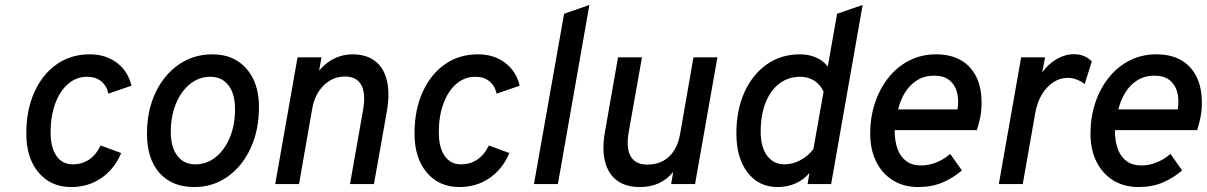

<svg xmlns="http://www.w3.org/2000/svg" viewBox="-20 -742 4865 774"><path d="M267 12Q184.5 12 135.2 -46.8Q86 -105.5 86 -204Q86 -298.5 118.5 -370.5Q151 -442.5 208.5 -482.8Q266 -523 342 -523Q405.5 -523 450.8 -489.2Q496 -455.5 510 -396.5L417 -364.5Q409.5 -397.5 387.2 -415Q365 -432.5 331 -432.5Q288 -432.5 254.8 -404Q221.5 -375.5 202.8 -325Q184 -274.5 184 -209Q184 -147.5 207.5 -113.5Q231 -79.5 273.5 -79.5Q311 -79.5 339.5 -99Q368 -118.5 385.5 -155.5L468.5 -125Q441 -60 388.2 -24Q335.5 12 267 12Z M763.5 12Q673.5 12 623 -44.8Q572.5 -101.5 572.5 -203Q572.5 -295.5 606.5 -367.8Q640.5 -440 700.2 -481.5Q760 -523 836.5 -523Q922.5 -523 973.2 -465.5Q1024 -408 1024 -311Q1024 -217.5 990.2 -144.5Q956.5 -71.5 897.5 -29.8Q838.5 12 763.5 12ZM767.5 -79.5Q813.5 -79.5 849.8 -108.8Q886 -138 906.8 -188.2Q927.5 -238.5 927.5 -302.5Q927.5 -363.5 901 -398Q874.5 -432.5 827.5 -432.5Q782.5 -432.5 746.2 -403.5Q710 -374.5 689.2 -324Q668.5 -273.5 668.5 -210Q668.5 -148.5 694.8 -114Q721 -79.5 767.5 -79.5Z M1089.5 0 1179.5 -511H1276L1266.5 -457Q1292.5 -489 1327.2 -506Q1362 -523 1400.5 -523Q1457 -523 1492.2 -495.8Q1527.5 -468.5 1539.8 -417Q1552 -365.5 1539.5 -293L1487.5 0H1391L1444 -301Q1455 -365 1436.5 -399.2Q1418 -433.5 1370 -433.5Q1321.5 -433.5 1285 -397.8Q1248.5 -362 1238.5 -303L1185.5 0Z M1832 12Q1749.5 12 1700.2 -46.8Q1651 -105.5 1651 -204Q1651 -298.5 1683.5 -370.5Q1716 -442.5 1773.5 -482.8Q1831 -523 1907 -523Q1970.5 -523 2015.8 -489.2Q2061 -455.5 2075 -396.5L1982 -364.5Q1974.5 -397.5 1952.2 -415Q1930 -432.5 1896 -432.5Q1853 -432.5 1819.8 -404Q1786.5 -375.5 1767.8 -325Q1749 -274.5 1749 -209Q1749 -147.5 1772.5 -113.5Q1796 -79.5 1838.5 -79.5Q1876 -79.5 1904.5 -99Q1933 -118.5 1950.5 -155.5L2033.5 -125Q2006 -60 1953.2 -24Q1900.5 12 1832 12Z M2132.5 0 2254 -686.5 2356 -722 2229 0Z M2558.5 12Q2503 12 2467.5 -14.2Q2432 -40.5 2419.2 -90.2Q2406.5 -140 2418.5 -209.5L2471.5 -511H2568L2515 -212.5Q2503 -146 2522.2 -112.2Q2541.5 -78.5 2589.5 -78.5Q2643 -78.5 2677.2 -110.8Q2711.5 -143 2722 -203.5L2775.5 -511H2872L2782 0H2685.5L2694 -49Q2668.5 -18 2635.2 -3Q2602 12 2558.5 12Z M3114.5 12Q3038.5 12 2993.5 -46.8Q2948.5 -105.5 2948.5 -204.5Q2948.5 -298 2981 -370Q3013.5 -442 3071.2 -482.5Q3129 -523 3204.5 -523Q3240 -523 3269.5 -510.2Q3299 -497.5 3317 -473.5L3354.5 -686.5L3457.5 -722L3330.5 0H3235.5L3243 -44.5Q3219.5 -17 3186.8 -2.5Q3154 12 3114.5 12ZM3143 -79.5Q3175.5 -79.5 3207 -96.5Q3238.5 -113.5 3259 -141L3300 -372.5Q3287 -401 3262.5 -416.8Q3238 -432.5 3206 -432.5Q3158 -432.5 3122 -405.2Q3086 -378 3066.2 -328Q3046.5 -278 3046.5 -211Q3046.5 -149.5 3072.2 -114.5Q3098 -79.5 3143 -79.5Z M3682.5 12Q3623 12 3579.5 -15Q3536 -42 3512 -90.5Q3488 -139 3488 -204Q3488 -269 3507 -326.5Q3526 -384 3561 -428.2Q3596 -472.5 3645 -497.8Q3694 -523 3754 -523Q3810 -523 3851 -500.8Q3892 -478.5 3914.5 -434.8Q3937 -391 3937 -327Q3937 -296 3931.5 -269.2Q3926 -242.5 3918 -217.5H3586.5Q3586.5 -173.5 3598.2 -141.5Q3610 -109.5 3633.8 -92.2Q3657.5 -75 3694.5 -75Q3723 -75 3753.5 -86.8Q3784 -98.5 3810.5 -121.5L3857.5 -55Q3822.5 -24.5 3779.2 -6.2Q3736 12 3682.5 12ZM3600.5 -301H3840Q3846 -341 3837.5 -371.5Q3829 -402 3806.2 -419.5Q3783.5 -437 3746.5 -437Q3706.5 -437 3677 -418.5Q3647.5 -400 3628.5 -369.2Q3609.5 -338.5 3600.5 -301Z M4006.5 0 4096.5 -511H4193L4181.5 -450Q4205.5 -484 4239.8 -503.8Q4274 -523.5 4309 -523.5Q4353 -523.5 4381.5 -494.5L4352.5 -403Q4337 -415.5 4319.5 -421.8Q4302 -428 4283.5 -428Q4252.5 -428 4225.8 -410.2Q4199 -392.5 4180 -361Q4161 -329.5 4153.5 -287L4103 0Z M4570.5 12Q4511 12 4467.5 -15Q4424 -42 4400 -90.5Q4376 -139 4376 -204Q4376 -269 4395 -326.5Q4414 -384 4449 -428.2Q4484 -472.5 4533 -497.8Q4582 -523 4642 -523Q4698 -523 4739 -500.8Q4780 -478.5 4802.5 -434.8Q4825 -391 4825 -327Q4825 -296 4819.5 -269.2Q4814 -242.5 4806 -217.5H4474.5Q4474.5 -173.5 4486.2 -141.5Q4498 -109.5 4521.8 -92.2Q4545.5 -75 4582.5 -75Q4611 -75 4641.5 -86.8Q4672 -98.5 4698.5 -121.5L4745.5 -55Q4710.5 -24.5 4667.2 -6.2Q4624 12 4570.5 12ZM4488.5 -301H4728Q4734 -341 4725.5 -371.5Q4717 -402 4694.2 -419.5Q4671.5 -437 4634.5 -437Q4594.5 -437 4565 -418.5Q4535.5 -400 4516.5 -369.2Q4497.5 -338.5 4488.5 -301Z"/></svg>

Font: Overpass Medium
Style: Italic
Weight: 500
Italic angle: -10°
Designer: Delve Withrington, Dave Bailey, Thomas Jockin
Foundry: Delve Fonts LLC
Version: Version 4.000